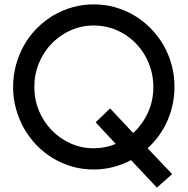

<svg xmlns="http://www.w3.org/2000/svg" viewBox="-20 -733 859 879"><path d="M655.8 -54.2 768.1 64 698.2 126 580.1 0Q541.5 20.5 498.3 31.7Q455.1 43 409.2 43Q357.9 43 311 29.8Q216.3 2.4 147.9 -67.9Q115.7 -101.1 90.3 -144.5Q66.4 -186.5 53.2 -234.9Q40 -283.2 40 -335Q40 -387.2 53.2 -435.5Q79.6 -532.7 147.9 -602.5Q181.2 -636.2 222.7 -661.6Q263.7 -686 311 -699.5Q358.4 -712.9 409.2 -712.9Q460 -712.9 507.3 -699.7Q602.1 -672.4 670.4 -602.5Q704.1 -568.4 728.5 -525.9Q752.9 -483.9 765.9 -435.5Q778.8 -387.2 778.8 -335Q778.8 -293.5 770.3 -254.4Q761.7 -215.3 746.1 -179.2Q714.4 -107.9 655.8 -54.2ZM682.1 -335Q682.1 -373 672.4 -409.7Q652.8 -481.9 602.1 -534.2Q577.6 -559.6 546.9 -578.1Q483.9 -616.2 409.2 -616.2Q352.5 -616.2 303.2 -594Q253.9 -571.8 216.8 -533.7Q179.7 -495.6 158.4 -444.3Q137.2 -393.1 137.2 -335Q137.2 -276.9 158.4 -225.8Q179.7 -174.8 216.8 -136.7Q253.9 -98.6 303.2 -76.4Q352.5 -54.2 409.2 -54.2Q462.4 -54.2 509.8 -74.2L418 -172.9L483.9 -236.8L589.8 -124Q632.3 -163.1 657.2 -217.3Q682.1 -271.5 682.1 -335Z"/></svg>

Font: Preahvihear
Style: Regular
Weight: 400
Designer: Danh Hong
Version: Version 8.002; ttfautohint (v1.8.3)